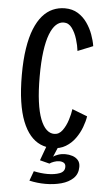

<svg xmlns="http://www.w3.org/2000/svg" viewBox="-60 -746 570 981"><g transform="rotate(5 225.0 -255.0)"><path d="M230.7 11Q197.8 11 169 -1.7Q140.3 -14.4 117.1 -41.4Q93.9 -68.5 77.2 -110.7Q60.4 -152.9 51.6 -212Q42.7 -271.1 42.7 -348Q42.7 -424.9 51.9 -483.6Q61 -542.4 78 -584.6Q95.1 -626.8 118.5 -653.7Q142 -680.6 171 -693.3Q200.1 -706 233 -706Q271.1 -706 299.4 -688.7Q327.6 -671.4 346.9 -643.8Q366.3 -616.2 377.6 -585.1Q389 -554 393.4 -525.9L315.4 -494.4Q312.4 -521.5 302.5 -553.9Q292.6 -586.4 275.6 -609.8Q258.6 -633.1 233.4 -633.1Q211.8 -633.1 193.8 -616.5Q175.8 -599.9 162.3 -565.2Q148.9 -530.4 141.6 -476.5Q134.3 -422.5 134.3 -348Q134.3 -273.3 141.6 -219.1Q148.9 -164.9 162.4 -130.1Q176 -95.3 194 -78.6Q212 -61.9 233.4 -61.9Q258.6 -61.9 275.6 -85.3Q292.6 -108.7 302.5 -140.3Q312.4 -171.9 315.4 -196.1L393.4 -165.9Q389.6 -140.2 378.2 -109.7Q366.9 -79.2 347.2 -51.7Q327.6 -24.1 298.6 -6.6Q269.7 11 230.7 11ZM201.9 0H261.3L222.7 91.4L173.1 78.7ZM222.7 91.4 235.9 56.1Q245.7 48.1 263.1 42.2Q280.5 36.3 299.9 36.3Q318.9 36.3 336.4 42Q353.9 47.7 365.1 60.5Q376.4 73.2 376.4 95Q376.4 131.1 353.3 153.4Q330.1 175.8 292.5 186.1Q254.9 196.4 210.9 196.4Q190.3 196.4 169.5 194Q148.7 191.7 128.4 187L146.7 137.1Q164.4 140.9 182.5 143Q200.6 145.1 217.2 145.1Q253.8 145.1 279.5 135.4Q305.1 125.6 305.1 101.6Q305.1 86.8 295.7 80.9Q286.3 75 272.3 75Q258.9 75 244.5 80.3Q230 85.6 222.7 91.4Z"/></g></svg>

Font: League Mono Thin Condensed
Style: Regular
Weight: 100
Width: 1
Designer: Tyler Finck
Foundry: The League of Moveable Type / Tyler Finck
Version: Version 2.300;RELEASE